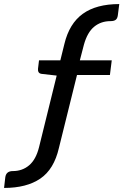

<svg xmlns="http://www.w3.org/2000/svg" viewBox="-160 -750 607 945"><path d="M-140 175 -134 123Q-130 92 -97 92Q-50 92 -16.5 63.5Q17 35 32 -25L119 -378L48 -386Q35 -387 30.5 -394Q26 -401 27 -411L32 -453H137L157 -534Q181 -634 247.5 -682Q314 -730 427 -730L420 -675Q418 -659 409.5 -652.5Q401 -646 384 -646Q337 -646 303.5 -618.5Q270 -591 253 -530L233 -453H390L381 -381H219L130 -22Q106 83 38.5 129Q-29 175 -140 175Z"/></svg>

Font: Aleo Medium
Style: Italic
Weight: 500
Italic angle: -7°
Designer: Alessio Laiso
Foundry: Alessio Laiso
Version: Version 2.001;gftools[0.9.29]